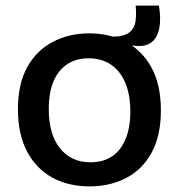

<svg xmlns="http://www.w3.org/2000/svg" viewBox="-20 -652 660 685"><path d="M459 -489 380 -497 378 -521Q422 -521 441 -536Q460 -551 463.5 -576.5Q467 -602 464 -632H547Q555 -584 548 -550Q541 -516 519 -500Q497 -484 459 -489ZM300 13Q224 13 166.5 -18.5Q109 -50 76.5 -111.5Q44 -173 44 -262Q44 -353 77.5 -413Q111 -473 169 -503Q227 -533 298 -533Q372 -533 430 -502Q488 -471 521 -410Q554 -349 554 -258Q554 -168 521 -107.5Q488 -47 430 -17Q372 13 300 13ZM303 -73Q348 -73 379.5 -94Q411 -115 428 -156Q445 -197 445 -254Q445 -313 427.5 -355.5Q410 -398 376.5 -421Q343 -444 296 -444Q252 -444 220 -423Q188 -402 171 -362Q154 -322 154 -263Q154 -173 194 -123Q234 -73 303 -73Z"/></svg>

Font: Bricolage Grotesque 24pt Medium
Style: Regular
Weight: 500
Designer: Mathieu Triay
Foundry: Atelier Triay
Version: Version 1.001;gftools[0.9.33.dev8+g029e19f]